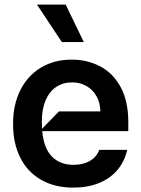

<svg xmlns="http://www.w3.org/2000/svg" viewBox="-20 -815 622 845"><path d="M544.7 -237.9H165.8Q172.9 -161.9 208.8 -125.7Q244.7 -89.5 304 -89.5Q345.5 -89.5 375.4 -106.7Q405.2 -123.9 416.9 -155.5H539.8Q528.1 -103.7 496.1 -66.2Q464.1 -28.8 414.8 -9.1Q365.4 10.7 302.6 10.7Q220.9 10.7 160.9 -23.6Q100.9 -57.9 69.1 -121.3Q37.3 -184.7 37.6 -269.9Q37.3 -353.3 69.1 -417.4Q100.9 -481.5 159.4 -517Q218 -552.6 295.5 -552.6Q365.1 -552.6 421.5 -522.7Q478 -492.9 511.4 -430.9Q544.7 -369 544.7 -277ZM239.3 -324.6H421.9Q421.2 -361.2 405.4 -390.3Q389.6 -419.4 361.5 -435.9Q333.5 -452.4 297.6 -452.4Q257.1 -452.4 227.1 -432.2Q197.1 -411.9 180.6 -373.2Q164.1 -334.5 164.1 -280.2Q164.1 -263.8 165.1 -248.2ZM348.7 -630H252.1L142.8 -794.7H269.2Z"/></svg>

Font: Riot Sans
Style: Bold
Weight: 600
Designer: Rasmus Andersson
Foundry: rsms
Version: Version 4.001